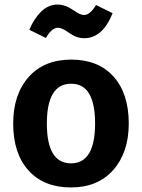

<svg xmlns="http://www.w3.org/2000/svg" viewBox="-20 -808 624 844"><path d="M350 -640Q316 -640 283 -664Q253 -686 235 -686Q207 -686 182 -641L109 -677Q129 -726 161 -757Q193 -788 233 -788Q267 -788 303 -763Q333 -742 349 -742Q376 -742 402 -786L475 -750Q431 -640 350 -640ZM546 -265Q546 -138 478 -61Q410 16 292 16Q173 16 105.5 -58.5Q38 -133 38 -265Q38 -393 106 -469.5Q174 -546 293 -546Q412 -546 479 -471.5Q546 -397 546 -265ZM293 -440Q186 -440 186 -265Q186 -90 292 -90Q398 -90 398 -265Q398 -440 293 -440Z"/></svg>

Font: Fira Sans SemiBold
Style: Regular
Weight: 600
Designer: bBox Type GmbH & Carrois Corporate GbR & Edenspiekermann AG
Foundry: bBox Type GmbH & Carrois Corporate GbR & Edenspiekermann AG
Version: Version 4.301;PS 004.301;hotconv 1.0.88;makeotf.lib2.5.64775